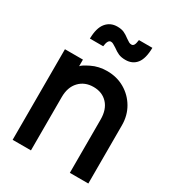

<svg xmlns="http://www.w3.org/2000/svg" viewBox="-191 -905 933 1026"><g transform="rotate(30 275.0 -392.0)"><path d="M47 -549H158V-508Q165 -519 207.5 -540Q250 -561 302 -561Q362 -561 410 -533Q458 -505 486 -457Q514 -409 514 -349V10H400V-319Q400 -381 367.5 -416Q335 -451 281 -451Q227 -451 193.5 -415.5Q160 -380 160 -319V10H47ZM275 -691Q262 -699 255 -703Q248 -707 240 -707Q221 -707 216 -665H134Q135 -731 161 -762.5Q187 -794 230 -794Q255 -794 271.5 -786.5Q288 -779 306 -765Q319 -756 326 -752Q333 -748 342 -748Q351 -748 356.5 -756.5Q362 -765 365 -789H448Q447 -722 422.5 -691.5Q398 -661 355 -661Q329 -661 312 -668.5Q295 -676 275 -691Z"/></g></svg>

Font: BLUETTI 2.0 Medium
Style: Italic
Weight: 500
Designer: Stijn de Vries
Foundry: tokotype
Version: Version 2.005;October 31, 2023;FontCreator 14.0.0.2814 64-bi